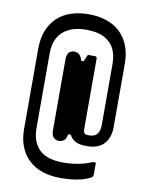

<svg xmlns="http://www.w3.org/2000/svg" viewBox="-95 -782 790 1018"><g transform="rotate(10 300.0 -272.5)"><path d="M300 -713Q353 -713 396 -698.5Q439 -684 469.5 -655Q500 -626 516.5 -584Q533 -542 533 -486V-146Q533 -118 525 -95Q517 -72 502 -56Q487 -40 464.5 -31.5Q442 -23 414 -23H401Q367 -23 345.5 -35.5Q324 -48 314.5 -72Q305 -96 305 -131Q305 -170 305 -207.5Q305 -245 305 -282Q305 -319 305 -357.5Q305 -396 305 -437Q305 -438 309 -448Q313 -458 319.5 -472.5Q326 -487 332 -500H370Q375 -500 378 -497Q381 -494 381 -489Q381 -452 381 -402.5Q381 -353 381 -299.5Q381 -246 381 -195.5Q381 -145 381 -107Q381 -94 387 -87.5Q393 -81 406 -81H412Q432 -81 444 -88Q456 -95 462.5 -110Q469 -125 469 -148V-475Q469 -500 464.5 -520.5Q460 -541 451.5 -558Q443 -575 429 -588Q415 -602 396.5 -611.5Q378 -621 354 -625.5Q330 -630 300 -630Q246 -630 208 -611.5Q170 -593 150.5 -558.5Q131 -524 131 -474V-71Q131 -46 135.5 -25.5Q140 -5 148.5 12Q157 29 171 43Q192 64 224.5 74.5Q257 85 300 85Q331 85 358 81.5Q385 78 409.5 71.5Q434 65 457 55H473V120Q473 125 472 127.5Q471 130 467 134Q462 138 442 146.5Q422 155 386.5 161.5Q351 168 300 168Q247 168 204 153.5Q161 139 130.5 110.5Q100 82 83.5 40.5Q67 -1 67 -55V-486Q67 -542 83.5 -584Q100 -626 130.5 -655Q161 -684 204 -698.5Q247 -713 300 -713ZM258 -24Q248 -24 238.5 -29.5Q229 -35 224 -46Q219 -57 219 -74V-456Q219 -468 221.5 -477.5Q224 -487 229.5 -493Q235 -499 242.5 -502Q250 -505 258 -505Q275 -505 286.5 -494Q298 -483 302 -463H356L361 -414Q344 -414 333.5 -414Q323 -414 310 -414Q310 -414 309.5 -414Q309 -414 308.5 -413.5Q308 -413 308 -412.5Q308 -412 308 -412V-119Q308 -118 308.5 -117.5Q309 -117 310 -117Q319 -117 324 -117Q329 -117 335.5 -117Q342 -117 356 -117V-67H302Q298 -43 286.5 -33.5Q275 -24 258 -24Z"/></g></svg>

Font: Recursive Monospace
Style: Regular
Weight: 400
Version: Version 1.047